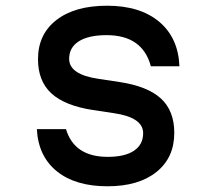

<svg xmlns="http://www.w3.org/2000/svg" viewBox="-20 -636 740 672"><path d="M211 -184Q240 -87 357 -87Q417 -87 449 -108.5Q481 -130 481 -170Q481 -225 378 -240L305 -251Q207 -266 160 -309Q113 -352 113 -429Q113 -516 177.5 -566Q242 -616 355 -616Q470 -616 537 -560Q604 -504 608 -404H508Q479 -513 353 -513Q290 -513 256 -491.5Q222 -470 222 -430Q222 -375 325 -360L398 -349Q497 -334 543.5 -291Q590 -248 590 -171Q590 -84 527.5 -34Q465 16 356 16Q244 16 179 -36.5Q114 -89 109 -184Z"/></svg>

Font: Martian Mono
Style: Regular
Weight: 400
Monospace: yes
Designer: Roman Shamin
Foundry: Evil Martians
Version: Version 1.000; ttfautohint (v1.8.4.7-5d5b)